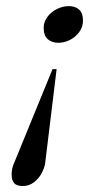

<svg xmlns="http://www.w3.org/2000/svg" viewBox="-20 -624 316 644"><path d="M258.3 -554.7Q258.3 -580.1 245.4 -591.8Q232.4 -603.5 210.9 -603.5Q190.9 -603.5 171.4 -594Q151.9 -584.5 139.2 -567.6Q126.5 -550.8 126.5 -530.8Q126.5 -504.9 140.1 -492.7Q153.8 -480.5 175.8 -480.5Q195.3 -480.5 214.4 -490Q233.4 -499.5 245.8 -516.6Q258.3 -533.7 258.3 -554.7ZM19 -37.6Q19 -20 27.3 -10Q35.6 0 56.6 0Q77.6 0 94 -12.7Q110.4 -25.4 119.6 -43Q128.9 -60.5 131.3 -75.2L169.9 -392.1H156.2L24.9 -71.3Q19 -56.6 19 -37.6Z"/></svg>

Font: Radley
Style: Italic
Weight: 400
Italic angle: -12°
Designer: Vernon Adams
Foundry: Vernon Adams
Version: Version 1.003; ttfautohint (v1.6)